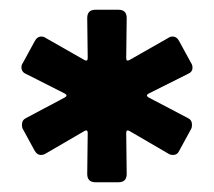

<svg xmlns="http://www.w3.org/2000/svg" viewBox="-20 -767 439 394"><path d="M159 -410 160 -494Q160 -502 153 -498L74 -452Q69 -449 64 -449Q56 -449 51 -458L27 -502Q25 -505 25 -511Q25 -521 34 -525L113 -567Q120 -571 113 -575L34 -615Q24 -619 24 -629Q24 -634 27 -638L51 -682Q56 -692 65 -692Q70 -692 74 -689L153 -644Q160 -640 160 -648L159 -730Q159 -747 176 -747H223Q240 -747 240 -730L239 -648Q239 -640 246 -644L325 -689Q329 -692 334 -692Q343 -692 348 -682L372 -638Q375 -634 375 -628Q375 -619 365 -615L285 -575Q278 -571 285 -567L365 -525Q374 -521 374 -511Q374 -505 372 -502L348 -458Q344 -449 335 -449Q329 -449 325 -452L246 -498Q239 -502 239 -494L240 -410Q240 -393 223 -393H176Q159 -393 159 -410Z"/></svg>

Font: Barlow
Style: Bold
Weight: 700
Designer: Jeremy Tribby
Foundry: Jeremy Tribby
Version: Version 1.101 August 23, 2024